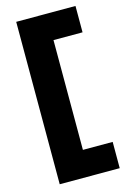

<svg xmlns="http://www.w3.org/2000/svg" viewBox="-134 -843 695 1034"><g transform="rotate(-15 213.0 -326.0)"><path d="M65.5 126.5V-779H396V-632H234V-20H400V126.5Z"/></g></svg>

Font: Heraclito ExtraBold
Style: Regular
Weight: 800
Designer: Kostas Bartsokas (font) & Cristiano Sobral (main changes)
Foundry: Kostas Bartsokas (font) & Cristiano Sobral (main changes)
Version: Version 1.00;July 8, 2020;FontCreator 13.0.0.2655 64-bit